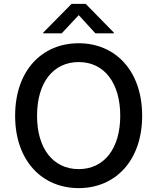

<svg xmlns="http://www.w3.org/2000/svg" viewBox="-20 -960 811 990"><path d="M386 10C574 10 713 -131 713 -363C713 -596 574 -737 386 -737C196 -737 58 -596 58 -363C58 -132 196 10 386 10ZM171 -363C171 -535 255 -640 386 -640C517 -640 600 -533 600 -363C600 -194 517 -88 386 -88C254 -88 171 -194 171 -363ZM203 -788H298L386 -882L472 -788H567V-792L422 -940H349L203 -792Z"/></svg>

Font: Wafeq Medium
Style: Regular
Weight: 500
Designer: Rasmus Andersson & Azza Alameddine
Foundry: Google & TypeTogether
Version: Version 3.000;January 28, 2025;FontCreator 15.0.0.3014 64-bi